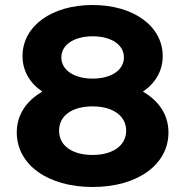

<svg xmlns="http://www.w3.org/2000/svg" viewBox="-20 -734 740 767"><path d="M551 -368C601 -402 630 -451 630 -510C630 -629 514 -714 350 -714C185 -714 70 -629 70 -510C70 -451 99 -402 149 -368C85 -331 47 -275 47 -205C47 -76 171 13 350 13C529 13 653 -76 653 -205C653 -275 615 -331 551 -368ZM350 -589C425 -589 475 -555 475 -505C475 -454 425 -420 350 -420C276 -420 225 -454 225 -505C225 -555 276 -589 350 -589ZM350 -115C268 -115 216 -152 216 -212C216 -272 268 -309 350 -309C431 -309 484 -271 484 -212C484 -153 431 -115 350 -115Z"/></svg>

Font: FIGSv2-sans-serif ExtraBold
Style: Regular
Weight: 800
Designer: Matt McInerney, Pablo Impallari, Rodrigo Fuenzalida,Mirko Velimirovic
Foundry: Matt McInerney, Pablo Impallari, Rodrigo Fuenzalida
Version: Version 4.021;hotconv 1.0.109;makeotfexe 2.5.65596